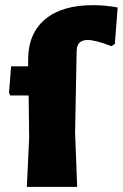

<svg xmlns="http://www.w3.org/2000/svg" viewBox="-20 -724 476 744"><path d="M340 -704Q387 -704 436 -695L425 -554L412 -545Q351 -569 319 -569Q278 -569 277 -527L271 -210L279 0H84L93 -190L91 -354H20L15 -364L23 -467H89V-492Q89 -594 154.5 -649Q220 -704 340 -704Z"/></svg>

Font: Alegreya Sans SC Black
Style: Regular
Weight: 900
Designer: Juan Pablo del Peral
Foundry: Huerta Tipografica
Version: Version 2.007